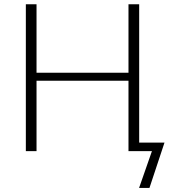

<svg xmlns="http://www.w3.org/2000/svg" viewBox="-20 -728 830 925"><path d="M772.5 -41 700 177.5H650L712 0H599V-339H156V0H104.5V-707.5H156V-377.5H599V-707.5H650.5V-41Z"/></svg>

Font: Lato 2
Style: Regular
Weight: 300
Designer: Lukasz Dziedzic with Adam Twardoch and Botio Nikoltchev
Foundry: tyPoland Lukasz Dziedzic
Version: Version 2.015; 2015-08-06; http://www.latofonts.com/